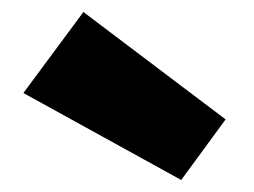

<svg xmlns="http://www.w3.org/2000/svg" viewBox="-20 -892 423 320"><path d="M119 -872 356 -693 282 -592 19 -737Z"/></svg>

Font: Bitter Thin Black
Style: Regular
Weight: 900
Version: Version 3.020